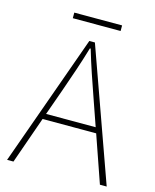

<svg xmlns="http://www.w3.org/2000/svg" viewBox="-116 -853 752 931"><g transform="rotate(15 260.0 -387.0)"><path d="M10 0 246 -660H274L510 0H476L394 -236H125L42 0ZM182 -396 135 -264H384L338 -396Q317 -456 298.5 -510.5Q280 -565 262 -626H258Q240 -565 221.5 -510.5Q203 -456 182 -396ZM140 -746V-774H380V-746Z"/></g></svg>

Font: Assistant ExtraLight
Style: Regular
Weight: 200
Designer: Hebrew By Ben Nathan, Latin by Paul Hunt
Version: Version 3.000